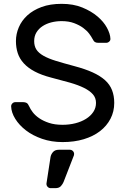

<svg xmlns="http://www.w3.org/2000/svg" viewBox="-20 -730 658 1000"><path d="M38 0ZM301 -710Q362 -710 408.5 -691Q455 -672 487.5 -644.5Q520 -617 537 -585.5Q554 -554 555 -529Q556 -520 549 -513.5Q542 -507 533 -507H492Q481 -507 474.5 -511Q468 -515 461 -529Q456 -539 444.5 -554.5Q433 -570 413.5 -584.5Q394 -599 366 -609.5Q338 -620 301 -620Q273 -620 247.5 -613.5Q222 -607 202 -594Q182 -581 170 -561.5Q158 -542 158 -516Q158 -490 169.5 -472Q181 -454 206.5 -439.5Q232 -425 271 -413Q310 -401 366 -386Q423 -371 462.5 -353Q502 -335 527 -312.5Q552 -290 563.5 -260.5Q575 -231 575 -194Q575 -149 555.5 -111.5Q536 -74 501 -47Q466 -20 416.5 -5Q367 10 306 10Q248 10 199 -7Q150 -24 115 -51Q80 -78 59.5 -111Q39 -144 38 -176Q38 -185 44.5 -191.5Q51 -198 60 -198H101Q111 -198 118.5 -194Q126 -190 132 -176Q138 -162 150.5 -145.5Q163 -129 184 -114.5Q205 -100 235 -90Q265 -80 306 -80Q341 -80 372.5 -88Q404 -96 428 -111Q452 -126 466 -147Q480 -168 480 -194Q480 -220 464 -238.5Q448 -257 418 -272Q388 -287 344.5 -299.5Q301 -312 246 -326Q196 -339 161 -357.5Q126 -376 104 -400Q82 -424 72.5 -453Q63 -482 63 -516Q63 -553 78 -588Q93 -623 122.5 -650Q152 -677 196.5 -693.5Q241 -710 301 -710ZM243 89Q245 75 255.5 62.5Q266 50 286 50H344Q353 50 359.5 56.5Q366 63 366 72Q366 76 365 79L311 218Q307 228 297.5 239Q288 250 268 250H244Q235 250 228.5 243.5Q222 237 222 228V226Z"/></svg>

Font: Rubik
Style: Regular
Weight: 400
Designer: Hubert & Fischer
Foundry: Hubert & Fischer
Version: Version 1.002; ttfautohint (v1.6)